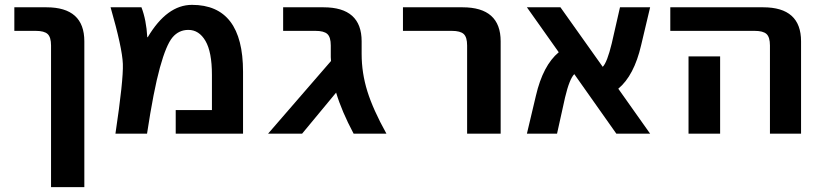

<svg xmlns="http://www.w3.org/2000/svg" viewBox="-20 -550 3380 790"><path d="M39 -423V-520H171Q327 -520 327 -380V220H190V-363Q190 -397 176 -410Q162 -423 127 -423Z M586 -397H588Q667 -530 770 -530Q980 -530 980 -255V0H703V-97H852V-242Q852 -336 825.5 -381.5Q799 -427 755 -427Q716 -427 690 -396.5Q664 -366 638 -272Q612 -178 585 0H455Q488 -221 485.5 -287Q483 -353 435 -520H562Q582 -468 586 -397Z M1341 -363Q1341 -397 1327 -410Q1313 -423 1278 -423H1145V-520H1311Q1468 -520 1468 -380V-328Q1468 -250 1491.5 -174.5Q1515 -99 1570 0H1435Q1386 -92 1363 -169L1223 0H1083L1342 -299Q1342 -302 1341.5 -307Q1341 -312 1341 -315Z M1638 -423V-520H1883Q2040 -520 2040 -380V0H1902V-363Q1902 -397 1888 -410Q1874 -423 1839 -423Z M2655 0H2516L2343 -245Q2323 -225 2305 -149L2272 0H2148L2185 -156Q2214 -281 2279 -335L2148 -520H2286L2460 -275Q2478 -293 2497 -371L2531 -520H2655L2618 -364Q2589 -239 2524 -185Z M2943 -318V-130V0H2813V-130V-318ZM2738 -423V-520H3120Q3276 -520 3276 -380V0H3148V-363Q3148 -397 3134 -410Q3120 -423 3085 -423Z"/></svg>

Font: M PLUS 1p
Style: Bold
Weight: 700
Version: Version 1.062